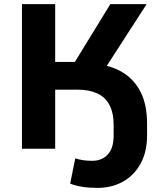

<svg xmlns="http://www.w3.org/2000/svg" viewBox="-20 -725 806 936"><path d="M455 191Q414 191 380 185.5Q346 180 322 170L347 47Q365 53 385.5 56Q406 59 429 59Q477 59 505.5 28Q534 -3 534 -64V-115Q534 -175 513.5 -213.5Q493 -252 453.5 -270Q414 -288 358 -288H249V0H87V-705H249V-423H367L329 -397L518 -705H695L476 -366L447 -414Q525 -405 580.5 -370.5Q636 -336 666.5 -274.5Q697 -213 697 -121V-66Q697 16 665 73.5Q633 131 578.5 161Q524 191 455 191Z"/></svg>

Font: Nunito Sans 8pt ExtraBold
Style: Regular
Weight: 800
Version: Version 3.101;gftools[0.9.27]